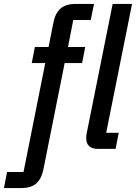

<svg xmlns="http://www.w3.org/2000/svg" viewBox="-92 -760 694 980"><path d="M130 102Q120 153 93 176.5Q66 200 15 200H-72L-56 118H28L139 -438H70L86 -520H156L180 -642Q190 -693 217 -716.5Q244 -740 295 -740H388L371 -658H282L255 -520H343L327 -438H238ZM410 0Q379 0 363.5 -13.5Q348 -27 348 -57Q348 -64 349 -71.5Q350 -79 352 -87L483 -740H582L450 -82H514L498 0Z"/></svg>

Font: IBM Plex Sans Condensed Medium
Style: Italic
Weight: 500
Width: 3
Italic angle: -11°
Designer: Mike Abbink, Paul van der Laan, Pieter van Rosmalen
Foundry: Bold Monday
Version: Version 1.3